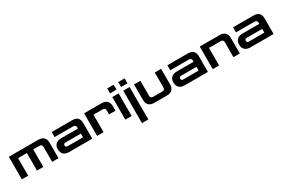

<svg xmlns="http://www.w3.org/2000/svg" viewBox="130 -2141 5595 3795"><g transform="rotate(-30 2928.0 -244.0)"><path d="M55 0V-515H722Q810 -515 851 -471.5Q892 -428 892 -357V0H747V-339Q747 -400 685 -400H546V0H401V-400H200V0Z M1134 0Q1053 0 1010 -41Q967 -82 967 -158Q967 -233 1010 -274Q1053 -315 1134 -315H1518V-339Q1518 -400 1458 -400H1034V-515H1496Q1587 -515 1625 -473.5Q1663 -432 1663 -357V0ZM1160 -115H1518V-200H1160Q1141 -200 1130.5 -188.5Q1120 -177 1120 -158Q1120 -139 1130.5 -127Q1141 -115 1160 -115Z M1773 0V-515H2167Q2254 -515 2295 -471.5Q2336 -428 2336 -357V-250H2189V-339Q2189 -399 2129 -399H1920V0Z M2416 0V-515H2561V0ZM2415 -600V-713H2562V-600Z M2667 225V-515H2812V225ZM2666 -600V-713H2813V-600Z M3082 0Q2994 0 2953.5 -44Q2913 -88 2913 -158V-515H3058V-175Q3058 -115 3118 -115H3326Q3386 -115 3386 -175V-515H3531V-158Q3531 -88 3490.5 -44Q3450 0 3362 0Z M3773 0Q3692 0 3649 -41Q3606 -82 3606 -158Q3606 -233 3649 -274Q3692 -315 3773 -315H4157V-339Q4157 -400 4097 -400H3673V-515H4135Q4226 -515 4264 -473.5Q4302 -432 4302 -357V0ZM3799 -115H4157V-200H3799Q3780 -200 3769.5 -188.5Q3759 -177 3759 -158Q3759 -139 3769.5 -127Q3780 -115 3799 -115Z M4412 0V-515H4861Q4949 -515 4989.5 -471.5Q5030 -428 5030 -357V0H4885V-340Q4885 -400 4825 -400H4557V0Z M5272 0Q5191 0 5148 -41Q5105 -82 5105 -158Q5105 -233 5148 -274Q5191 -315 5272 -315H5656V-339Q5656 -400 5596 -400H5172V-515H5634Q5725 -515 5763 -473.5Q5801 -432 5801 -357V0ZM5298 -115H5656V-200H5298Q5279 -200 5268.5 -188.5Q5258 -177 5258 -158Q5258 -139 5268.5 -127Q5279 -115 5298 -115Z"/></g></svg>

Font: Zen Dots
Style: Regular
Weight: 400
Designer: Yoshimichi Ohira
Foundry: A-1 Corp ZenFonts
Version: Version 1.000; ttfautohint (v1.8.3)